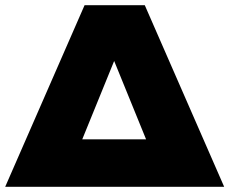

<svg xmlns="http://www.w3.org/2000/svg" viewBox="-39 -720 884 740"><path d="M401 -485 278 -183H524ZM287 -700H519L825 0H-19Z"/></svg>

Font: Montserrat-Alt1 Black
Style: Regular
Weight: 900
Designer: Differentunic
Foundry: Differentunic
Version: Version 7.222